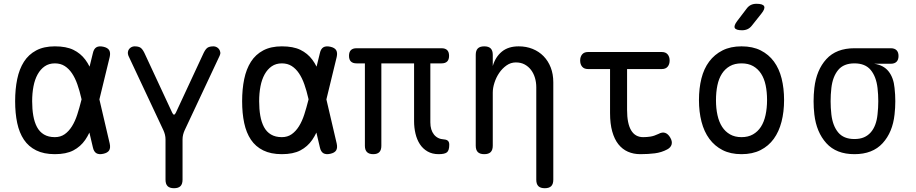

<svg xmlns="http://www.w3.org/2000/svg" viewBox="-20 -805 4840 1015"><path d="M560 -46Q565 -23 557 -10Q549 3 526 8Q503 13 489.5 5Q476 -3 471 -26L410 -285Q401 -325 389 -359Q377 -393 360.5 -417.5Q344 -442 322 -456Q300 -470 270 -470Q239 -470 216.5 -454.5Q194 -439 179 -412Q164 -385 157 -348.5Q150 -312 150 -270H60Q60 -334 71 -387Q82 -440 106.5 -478.5Q131 -517 171.5 -538.5Q212 -560 270 -560Q330 -560 368 -541.5Q406 -523 431 -489.5Q456 -456 471.5 -408.5Q487 -361 500 -303ZM471 -524Q476 -547 489.5 -555Q503 -563 526 -558Q549 -553 557 -540Q565 -527 560 -504L500 -257Q486 -199 470.5 -150Q455 -101 430.5 -65.5Q406 -30 368 -10Q330 10 270 10Q212 10 171.5 -10Q131 -30 106.5 -66.5Q82 -103 71 -154.5Q60 -206 60 -270H150Q150 -228 156 -193.5Q162 -159 175.5 -133.5Q189 -108 212.5 -94Q236 -80 270 -80Q300 -80 322 -95.5Q344 -111 360.5 -137.5Q377 -164 388.5 -199.5Q400 -235 410 -275Z M900 190Q877 190 866 179Q855 168 855 145V-68Q855 -81 852 -93Q849 -105 844 -116L659 -510Q655 -520 656 -529Q657 -538 662 -545Q667 -552 675 -556Q683 -560 691 -560Q710 -560 721 -554Q732 -548 743 -526L890 -210Q895 -199 900 -199Q905 -199 910 -210L1057 -526Q1068 -548 1079 -554Q1090 -560 1109 -560Q1117 -560 1125 -556Q1133 -552 1138 -545Q1143 -538 1144.5 -529Q1146 -520 1141 -510L956 -116Q951 -105 948 -93Q945 -81 945 -68V145Q945 168 934 179Q923 190 900 190Z M1760 -46Q1765 -23 1757 -10Q1749 3 1726 8Q1703 13 1689.5 5Q1676 -3 1671 -26L1610 -285Q1601 -325 1589 -359Q1577 -393 1560.5 -417.5Q1544 -442 1522 -456Q1500 -470 1470 -470Q1439 -470 1416.5 -454.5Q1394 -439 1379 -412Q1364 -385 1357 -348.5Q1350 -312 1350 -270H1260Q1260 -334 1271 -387Q1282 -440 1306.5 -478.5Q1331 -517 1371.5 -538.5Q1412 -560 1470 -560Q1530 -560 1568 -541.5Q1606 -523 1631 -489.5Q1656 -456 1671.5 -408.5Q1687 -361 1700 -303ZM1671 -524Q1676 -547 1689.5 -555Q1703 -563 1726 -558Q1749 -553 1757 -540Q1765 -527 1760 -504L1700 -257Q1686 -199 1670.5 -150Q1655 -101 1630.5 -65.5Q1606 -30 1568 -10Q1530 10 1470 10Q1412 10 1371.5 -10Q1331 -30 1306.5 -66.5Q1282 -103 1271 -154.5Q1260 -206 1260 -270H1350Q1350 -228 1356 -193.5Q1362 -159 1375.5 -133.5Q1389 -108 1412.5 -94Q1436 -80 1470 -80Q1500 -80 1522 -95.5Q1544 -111 1560.5 -137.5Q1577 -164 1588.5 -199.5Q1600 -235 1610 -275Z M2299 10Q2265 10 2240 -4.5Q2215 -19 2199.5 -43Q2184 -67 2176.5 -98.5Q2169 -130 2169 -164V-470H1996V-34Q1996 -12 1985.5 -1Q1975 10 1953 10Q1931 10 1920 -1Q1909 -12 1909 -34V-470H1865Q1845 -470 1835 -480Q1825 -490 1825 -510Q1825 -530 1835 -540Q1845 -550 1865 -550H2314Q2334 -550 2344 -540Q2354 -530 2354 -510Q2354 -490 2344 -480Q2334 -470 2314 -470H2255V-158Q2255 -118 2274 -94Q2293 -70 2327 -68Q2341 -67 2348 -60.5Q2355 -54 2355 -40Q2355 -10 2343 0Q2331 10 2299 10Z M2585 -35Q2585 -12 2574 -1Q2563 10 2540 10Q2517 10 2506 -1Q2495 -12 2495 -35V-515Q2495 -538 2506 -549Q2517 -560 2540 -560Q2563 -560 2574 -549Q2585 -538 2585 -515V-456Q2599 -504 2633 -532Q2667 -560 2722 -560Q2762 -560 2795.5 -546.5Q2829 -533 2853.5 -508Q2878 -483 2891.5 -448Q2905 -413 2905 -370V145Q2905 168 2894 179Q2883 190 2860 190Q2837 190 2826 179Q2815 168 2815 145V-344Q2815 -370 2808 -393.5Q2801 -417 2787.5 -435Q2774 -453 2754 -464Q2734 -475 2707 -475Q2680 -475 2657.5 -459Q2635 -443 2619 -419.5Q2603 -396 2594 -368Q2585 -340 2585 -316Z M3479 -530Q3499 -530 3509.5 -517.5Q3520 -505 3520 -485Q3520 -465 3509.5 -452.5Q3499 -440 3479 -440H3088Q3068 -440 3057.5 -452.5Q3047 -465 3047 -485Q3047 -505 3057.5 -517.5Q3068 -530 3088 -530ZM3461 -97Q3481 -108 3496.5 -102.5Q3512 -97 3523 -78Q3535 -58 3530.5 -41.5Q3526 -25 3507 -15Q3477 1 3442 5.5Q3407 10 3365 10Q3329 10 3299.5 -3Q3270 -16 3249 -42.5Q3228 -69 3216.5 -110Q3205 -151 3205 -207V-530H3295V-224Q3295 -152 3316.5 -116Q3338 -80 3380 -80Q3400 -80 3419 -83Q3438 -86 3461 -97Z M3900 10Q3842 10 3800 -11.5Q3758 -33 3730 -71Q3702 -109 3688.5 -161.5Q3675 -214 3675 -276Q3675 -338 3688 -390Q3701 -442 3729 -479.5Q3757 -517 3799.5 -538.5Q3842 -560 3900 -560Q3959 -560 4001.5 -538.5Q4044 -517 4071.5 -479.5Q4099 -442 4112 -390Q4125 -338 4125 -276Q4125 -214 4111.5 -161.5Q4098 -109 4070.5 -71Q4043 -33 4000.5 -11.5Q3958 10 3900 10ZM3900 -80Q3935 -80 3960.5 -94.5Q3986 -109 4002.5 -134.5Q4019 -160 4027 -196.5Q4035 -233 4035 -276Q4035 -319 4027.5 -354.5Q4020 -390 4003.5 -415.5Q3987 -441 3961.5 -455.5Q3936 -470 3900 -470Q3864 -470 3838.5 -455.5Q3813 -441 3796.5 -415.5Q3780 -390 3772.5 -354Q3765 -318 3765 -275Q3765 -232 3773 -196Q3781 -160 3797.5 -134.5Q3814 -109 3839.5 -94.5Q3865 -80 3900 -80ZM3955 -670Q3945 -657 3932 -651Q3919 -645 3903 -645Q3871 -645 3864.5 -657Q3858 -669 3878 -695L3926 -758Q3936 -772 3949 -778.5Q3962 -785 3979 -785Q4013 -785 4019.5 -772Q4026 -759 4005 -733Z M4601 -468Q4651 -461 4677.5 -427.5Q4704 -394 4709 -340Q4713 -305 4713 -270Q4713 -235 4709 -200Q4699 -106 4646 -48Q4593 10 4497 10Q4401 10 4348.5 -48Q4296 -106 4285 -200Q4281 -235 4281 -270Q4281 -305 4285 -340Q4296 -435 4348.5 -492.5Q4401 -550 4497 -550H4689Q4709 -550 4719.5 -539.5Q4730 -529 4730 -509Q4730 -489 4719.5 -478.5Q4709 -468 4689 -468ZM4497 -70Q4526 -70 4547 -79Q4568 -88 4583 -105Q4598 -122 4607 -146Q4616 -170 4619 -200Q4623 -235 4623 -270Q4623 -305 4619 -340Q4612 -400 4583 -435Q4554 -470 4497 -470Q4440 -470 4411 -435Q4382 -400 4375 -340Q4371 -305 4371 -270Q4371 -235 4375 -200Q4382 -140 4411 -105Q4440 -70 4497 -70Z"/></svg>

Font: Maple Mono
Style: Regular
Weight: 400
Monospace: yes
Designer: subframe7536
Version: Version 7.300